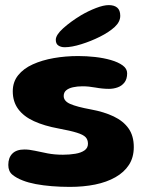

<svg xmlns="http://www.w3.org/2000/svg" viewBox="-20 -713 572 752"><path d="M253.5 19Q217 19 183 16.2Q149 13.5 120 8Q91 2.5 69.5 -6Q44.5 -15.5 28.5 -28.8Q12.5 -42 12.5 -67Q12.5 -95.5 28.5 -111.5Q44.5 -127.5 75.5 -127.5Q94.5 -127.5 117 -122.5Q139.5 -117.5 166.8 -112.2Q194 -107 226.5 -107Q252.5 -107 275 -110.8Q297.5 -114.5 311 -124Q324.5 -133.5 324.5 -150Q324.5 -166 315.2 -175.8Q306 -185.5 281.2 -193.2Q256.5 -201 210.5 -209.5Q153 -220 112.8 -238.5Q72.5 -257 51.2 -286Q30 -315 30 -355.5Q30 -392 51 -418.2Q72 -444.5 108.5 -461Q145 -477.5 190.8 -485.5Q236.5 -493.5 286.5 -493.5Q319 -493.5 352.5 -489.8Q386 -486 414.5 -477.8Q443 -469.5 460.5 -456.8Q478 -444 478 -426Q478 -403.5 467.5 -390Q457 -376.5 440.8 -370.8Q424.5 -365 407 -365Q381.5 -365 354.5 -370Q327.5 -375 303 -375Q282.5 -375 265.8 -371.2Q249 -367.5 239.2 -359.2Q229.5 -351 229.5 -337Q229.5 -317 255.2 -305.8Q281 -294.5 335.5 -284.5Q387.5 -275 425.2 -257Q463 -239 483.5 -210Q504 -181 504 -137Q504 -96.5 485 -67.2Q466 -38 432 -18.8Q398 0.5 352.5 9.8Q307 19 253.5 19ZM233.5 -528Q218.5 -528 208.5 -534.8Q198.5 -541.5 198.5 -557Q198.5 -576 227.2 -602Q256 -628 297 -653Q326 -670 355.8 -681.5Q385.5 -693 406 -693Q427.5 -693 439.2 -683Q451 -673 451 -651Q451 -627.5 429 -607.2Q407 -587 371 -569Q336 -551.5 298.2 -539.8Q260.5 -528 233.5 -528Z"/></svg>

Font: Gluten Thin SemiBold
Style: Regular
Weight: 600
Version: Version 1.300